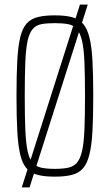

<svg xmlns="http://www.w3.org/2000/svg" viewBox="-20 -763 478 838"><path d="M75 55 329 -743H363L109 55ZM219 8Q175 8 145 0.5Q115 -7 96.5 -27.5Q78 -48 68.5 -87.5Q59 -127 55.5 -189.5Q52 -252 52 -344Q52 -437 55.5 -499.5Q59 -562 68.5 -601Q78 -640 96.5 -660.5Q115 -681 145 -688.5Q175 -696 219 -696Q263 -696 293 -688.5Q323 -681 341.5 -660.5Q360 -640 370 -601Q380 -562 383.5 -499.5Q387 -437 387 -344Q387 -252 383.5 -189.5Q380 -127 370 -87.5Q360 -48 341.5 -27.5Q323 -7 293 0.5Q263 8 219 8ZM219 -26Q254 -26 277.5 -31Q301 -36 315.5 -52.5Q330 -69 338 -103.5Q346 -138 348.5 -196.5Q351 -255 351 -344Q351 -434 348.5 -492.5Q346 -551 338 -585Q330 -619 315.5 -636Q301 -653 277.5 -657.5Q254 -662 219 -662Q184 -662 160.5 -657.5Q137 -653 122.5 -636Q108 -619 100.5 -585Q93 -551 90.5 -492.5Q88 -434 88 -344Q88 -255 90.5 -196.5Q93 -138 100.5 -103.5Q108 -69 122.5 -52.5Q137 -36 160.5 -31Q184 -26 219 -26Z"/></svg>

Font: Saira ExtraCondensed Thin
Style: Regular
Weight: 250
Width: 2
Designer: Hector Gatti with collaboration of the Omnibus-Type team
Foundry: Omnibus-Type
Version: Version 1.101